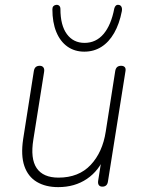

<svg xmlns="http://www.w3.org/2000/svg" viewBox="-20 -760 585 788"><path d="M219 8Q167 8 131 -13.5Q95 -35 80 -78.5Q65 -122 75 -189L119 -469Q121 -480 127 -485Q133 -490 143 -490Q153 -490 158 -483.5Q163 -477 161 -465L117 -188Q104 -109 130.5 -70Q157 -31 220 -31Q303 -31 352 -83Q401 -135 414 -220L453 -469Q455 -480 461 -485Q467 -490 477 -490Q487 -490 492 -484.5Q497 -479 495 -468L423 -15Q420 6 400 6Q390 6 385.5 -0.5Q381 -7 383 -19L399 -120H410Q387 -60 337 -26Q287 8 219 8ZM326 -548Q286 -548 256.5 -569Q227 -590 211 -629Q195 -668 195 -722Q195 -730 199 -734.5Q203 -739 210 -740Q218 -741 223 -736.5Q228 -732 228 -723Q228 -656 254.5 -620Q281 -584 327 -584Q374 -584 405 -620.5Q436 -657 449 -725Q451 -733 455.5 -737Q460 -741 467 -740Q475 -739 478.5 -732Q482 -725 480 -714Q470 -662 448.5 -624.5Q427 -587 396 -567.5Q365 -548 326 -548Z"/></svg>

Font: Nunito ExtraLight ExtraLight
Style: Italic
Weight: 250
Italic angle: -9°
Version: Version 3.602